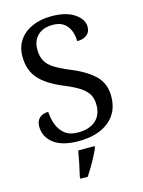

<svg xmlns="http://www.w3.org/2000/svg" viewBox="-138 -803 819 1103"><g transform="rotate(-15 272.0 -251.5)"><path d="M247 10Q149 10 98.5 -29Q48 -68 48 -131Q48 -161 67 -179.5Q86 -198 120 -198Q122 -157 136 -120.5Q150 -84 179 -61.5Q208 -39 255 -39Q322 -39 360 -71.5Q398 -104 398 -165Q398 -202 383.5 -227.5Q369 -253 335.5 -275Q302 -297 243 -321Q150 -359 104.5 -410Q59 -461 59 -543Q59 -600 87.5 -640.5Q116 -681 165.5 -702.5Q215 -724 278 -724Q367 -724 416 -690Q465 -656 465 -612Q465 -580 443.5 -563.5Q422 -547 386 -547Q386 -578 375.5 -607Q365 -636 340.5 -655Q316 -674 274 -674Q216 -674 184 -643Q152 -612 152 -560Q152 -520 166.5 -492.5Q181 -465 215 -443.5Q249 -422 307 -398Q395 -362 444 -315Q493 -268 493 -191Q493 -96 426.5 -43Q360 10 247 10ZM199 208Q207 175 215 136Q223 97 229 61H326V71Q317 92 303 119Q289 146 273 173Q257 200 243 221H199Z"/></g></svg>

Font: Noto Serif Dogra
Style: Regular
Weight: 400
Designer: Ek Type
Foundry: Ek Type
Version: Version 1.005